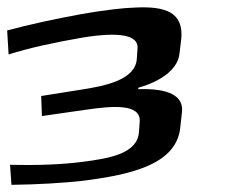

<svg xmlns="http://www.w3.org/2000/svg" viewBox="-113 -481 634 536"><path d="M388 -331 393 -372C400 -446 350 -464 266 -460C230 -459 180 -453 116 -442C40 -428 -30 -413 -93 -396L-89 -329C-32 -347 36 -362 117 -376C221 -393 273 -383 271 -347L269 -317C265 -258 182 -241 109 -230L2 -213L4 -157L129 -175C199 -185 281 -193 277 -141L275 -113C271 -53 196 -39 116 -29C62 -22 -5 -19 -85 -21L-81 35C-6 34 60 30 116 24C251 7 378 -21 390 -123L395 -168C400 -213 359 -235 273 -232V-236C327 -251 383 -283 388 -331Z"/></svg>

Font: Gamestation Warped
Style: Regular
Weight: 400
Designer: Jonas Hecksher
Foundry: Jonas Hecksher, Playtypeª, e-types AS
Version: Version 1.003